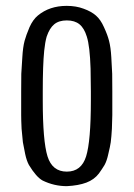

<svg xmlns="http://www.w3.org/2000/svg" viewBox="-20 -618 453 651"><path d="M51.8 -228V-276.9V-308.1Q51.8 -354 52.2 -367.7Q52.2 -368.7 55.7 -423.8Q57.6 -458 63.5 -480Q68.4 -498 80.1 -525.9Q91.8 -551.8 108.4 -565.4Q147.9 -598.1 206.1 -598.1Q238.3 -598.1 263.7 -588.4Q289.6 -579.1 305.4 -565.2Q321.3 -551.3 332.5 -525.9Q344.7 -499.5 349.6 -480Q355.5 -458 357.4 -423.8L360.4 -367.7Q360.8 -354 360.8 -308.1V-276.9V-228Q360.8 -210.9 359.4 -181.2Q357.9 -154.8 355.5 -135.7Q353.5 -121.6 347.2 -95.7Q342.3 -72.8 334.5 -58.6Q326.2 -44.9 315.4 -29.8Q299.3 -8.8 272.7 1.2Q246.1 11.2 206.5 13.2Q163.6 13.2 124.5 -5.9Q103 -17.6 78.1 -58.6Q70.3 -72.8 65.4 -95.7Q59.1 -126 57.6 -135.7Q55.7 -151.9 53.2 -181.2Q51.8 -210.9 51.8 -228ZM125 -308.1V-276.9Q125 -139.6 141.1 -87.9Q157.2 -36.1 206.5 -36.1Q255.9 -36.1 272 -87.9Q288.1 -139.6 288.1 -276.9V-308.1Q288.1 -343.3 287.1 -385.3Q284.7 -461.4 274.4 -493.7Q265.6 -522.5 249.5 -535.6Q233.4 -548.8 206.5 -548.8Q179.7 -548.8 163.8 -535.6Q147.9 -522.5 138.2 -493.7Q132.8 -474.6 129.9 -446.3Q125 -397.5 125 -308.1Z"/></svg>

Font: VL Oswald
Style: Light
Weight: 300
Designer: vernon adams
Foundry: vernon adams
Version: Version ; ttfautohint (v0.92.18-e454-dirty) -l 8 -r 50 -G 20